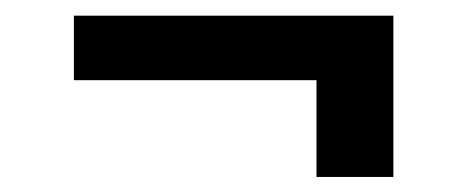

<svg xmlns="http://www.w3.org/2000/svg" viewBox="-20 -414 606 250"><path d="M492.2 -393.6V-183.6H392.1V-309.6H76.2V-393.6Z"/></svg>

Font: Inter Semi Bold
Style: Regular
Weight: 600
Designer: Rasmus Andersson
Foundry: rsms
Version: Version 4.000;git-e0f93cc